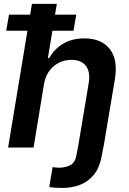

<svg xmlns="http://www.w3.org/2000/svg" viewBox="-20 -747 654 972"><path d="M374.3 0H374.6L429.3 -327.4Q438.2 -382.5 415 -413.2Q391.7 -443.9 341.6 -443.9Q290.1 -443.9 251.4 -411.4Q212.7 -378.9 202.4 -319.6L149.9 0H21L119 -591.3H11.4L25.6 -672.6H132.5L141.7 -727.3H267.8L258.5 -672.6H366.1L351.9 -591.3H245.4L222.3 -452.8H229Q255 -499.3 299.9 -525.9Q344.8 -552.6 408 -552.6Q492.5 -552.6 535.2 -499.5Q577.8 -446.4 561.8 -347.3L503.6 0H502.8L495 41.9Q484.4 101.6 455.4 137.3Q426.5 172.9 385.1 188.7Q343.8 204.5 295.8 204.5Q254.3 204.5 229.4 199.6L246.1 99.1Q253.9 100.1 262.4 101Q271 101.9 279.8 101.9Q310.4 101.9 334.9 89.5Q359.4 77.1 366.1 41.9Z"/></svg>

Font: Inter UI Semi Bold
Style: Italic
Weight: 600
Italic angle: -9.39999°
Designer: Rasmus Andersson
Foundry: rsms
Version: 3.2;8d6f07862